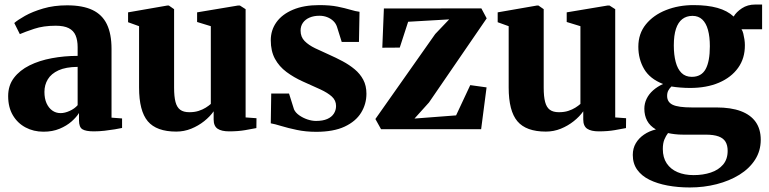

<svg xmlns="http://www.w3.org/2000/svg" viewBox="-20 -570 3392 847"><path d="M172 11Q128 11 92.8 -7.8Q57.5 -26.5 36.8 -61.5Q16 -96.5 16 -146Q16 -193 41.5 -226.5Q67 -260 110.2 -281.5Q153.5 -303 208.5 -313.2Q263.5 -323.5 322.5 -323.5V-362Q322.5 -392.5 313.5 -413.8Q304.5 -435 283.2 -445.8Q262 -456.5 225.5 -456.5Q171.5 -456.5 131 -443Q90.5 -429.5 67.5 -419.5L43 -468.5Q57.5 -481.5 90.2 -500Q123 -518.5 170.5 -532.5Q218 -546.5 276 -546.5Q344.5 -546.5 387.8 -526Q431 -505.5 451.5 -463Q472 -420.5 472 -354V-51L518.5 -47.5V-5.5Q507.5 -3 486.5 0.5Q465.5 4 441 6.8Q416.5 9.5 394 9.5Q358.5 9.5 343.5 0.2Q328.5 -9 328.5 -39V-71.5Q317.5 -53.5 295.8 -34.2Q274 -15 242.8 -2Q211.5 11 172 11ZM247.5 -71Q266 -71 287.5 -80.8Q309 -90.5 322.5 -106V-275Q270.5 -274.5 238.2 -259.8Q206 -245 191 -220.2Q176 -195.5 176 -164.5Q176 -135.5 185.2 -114.8Q194.5 -94 210.5 -82.5Q226.5 -71 247.5 -71Z M991 9.5Q957 9.5 939.8 -2.2Q922.5 -14 922.5 -43V-79Q906.5 -56 880.8 -35.5Q855 -15 823.5 -2.2Q792 10.5 757.5 10.5Q670.5 10.5 632 -35Q593.5 -80.5 593.5 -184V-454.5L545 -472V-515.5L717.5 -545.5H725L748 -529.5V-183Q748 -144 754.2 -120.2Q760.5 -96.5 775 -85.8Q789.5 -75 815 -75Q838.5 -75 856.2 -80.8Q874 -86.5 887.5 -95Q901 -103.5 910 -111.5V-454.5L849.5 -473V-515.5L1029 -545.5H1038.5L1063.5 -529.5V-52L1111.5 -48.5L1111 -5Q1093 -1.5 1062 4Q1031 9.5 991 9.5Z M1374.5 11.5Q1329 11.5 1289.8 3.2Q1250.5 -5 1221.2 -14Q1192 -23 1174.5 -26L1176.5 -157.5H1255L1277 -87.5Q1283.5 -73 1299.8 -61.5Q1316 -50 1336 -43.2Q1356 -36.5 1374 -36.5Q1404 -36.5 1423.5 -45Q1443 -53.5 1452.8 -68.8Q1462.5 -84 1462.5 -102.5Q1462.5 -127 1444.2 -143.8Q1426 -160.5 1393 -175.8Q1360 -191 1316 -210.5Q1276 -228.5 1243.8 -252.5Q1211.5 -276.5 1193 -310.5Q1174.5 -344.5 1174.5 -392.5Q1174.5 -437 1199.5 -472Q1224.5 -507 1272.5 -527.2Q1320.5 -547.5 1388.5 -547.5Q1436 -547.5 1469.2 -540.8Q1502.5 -534 1525.8 -527Q1549 -520 1566 -518L1563.5 -385H1487.5L1466.5 -452Q1461.5 -467 1450 -477.8Q1438.5 -488.5 1423 -494.5Q1407.5 -500.5 1389 -500.5Q1364.5 -500.5 1345.8 -492.5Q1327 -484.5 1316.5 -469.8Q1306 -455 1306 -435Q1306 -407 1323.8 -389Q1341.5 -371 1370.2 -357.2Q1399 -343.5 1431.5 -329Q1462 -315.5 1491.5 -299.8Q1521 -284 1544.8 -264.2Q1568.5 -244.5 1582.5 -218.2Q1596.5 -192 1596.5 -156.5Q1596.5 -111 1573 -72.8Q1549.5 -34.5 1500.5 -11.5Q1451.5 11.5 1374.5 11.5Z M1961.5 -484.5 1780.5 -474 1743.5 -360 1666.5 -359.5 1673.5 -532.5 2103.5 -533 2127 -489 1872.5 -118 1808.5 -47 1992 -61 2054.5 -194.5 2126.5 -184.5 2102.5 0H1661L1636 -45L1900 -420Z M2621.5 9.5Q2587.5 9.5 2570.2 -2.2Q2553 -14 2553 -43V-79Q2537 -56 2511.2 -35.5Q2485.5 -15 2454 -2.2Q2422.5 10.5 2388 10.5Q2301 10.5 2262.5 -35Q2224 -80.5 2224 -184V-454.5L2175.5 -472V-515.5L2348 -545.5H2355.5L2378.5 -529.5V-183Q2378.5 -144 2384.8 -120.2Q2391 -96.5 2405.5 -85.8Q2420 -75 2445.5 -75Q2469 -75 2486.8 -80.8Q2504.5 -86.5 2518 -95Q2531.5 -103.5 2540.5 -111.5V-454.5L2480 -473V-515.5L2659.5 -545.5H2669L2694 -529.5V-52L2742 -48.5L2741.5 -5Q2723.5 -1.5 2692.5 4Q2661.5 9.5 2621.5 9.5Z M3023 257Q2971 257 2925.2 248.5Q2879.5 240 2845 223Q2810.5 206 2791 178.8Q2771.5 151.5 2771.5 113.5Q2771.5 84.5 2784.8 62Q2798 39.5 2821 23.8Q2844 8 2873.5 1Q2847 -14.5 2834.8 -37.5Q2822.5 -60.5 2822.5 -90.5Q2822.5 -113.5 2832.5 -134.2Q2842.5 -155 2861.2 -171.5Q2880 -188 2905 -199.5Q2847 -222 2821.5 -265.5Q2796 -309 2796 -364Q2796 -421.5 2829.2 -462.5Q2862.5 -503.5 2918 -525.5Q2973.5 -547.5 3039.5 -547.5Q3101 -547.5 3144.8 -535.2Q3188.5 -523 3216.5 -497Q3228 -517 3253 -533.5Q3278 -550 3311.5 -550H3342V-441H3251Q3256 -434 3259 -422Q3262 -410 3264 -396.5Q3266 -383 3266 -371Q3266.5 -313 3236.2 -270.8Q3206 -228.5 3151.5 -205.2Q3097 -182 3024.5 -182Q3003 -182 2981 -183.8Q2959 -185.5 2942 -188.5Q2933 -180 2928 -170.2Q2923 -160.5 2923 -147Q2923 -119.5 2947.5 -107.8Q2972 -96 3032.5 -96H3140.5Q3204.5 -96 3248 -79.8Q3291.5 -63.5 3313.8 -31.8Q3336 0 3336 46.5Q3336 95.5 3311 134.5Q3286 173.5 3242 200.8Q3198 228 3141.5 242.5Q3085 257 3023 257ZM3040 202.5Q3081.5 202.5 3115.5 191.2Q3149.5 180 3169.8 156.2Q3190 132.5 3190 95.5Q3190 71 3180.5 55.2Q3171 39.5 3149.8 31.8Q3128.5 24 3093 24H2993.5Q2974.5 24 2957.5 22Q2940.5 20 2927 17Q2918 28.5 2911 45.2Q2904 62 2904 87.5Q2904 125 2921.2 150.8Q2938.5 176.5 2969 189.5Q2999.5 202.5 3040 202.5ZM3032 -231Q3074 -231 3092.8 -265Q3111.5 -299 3111.5 -366Q3111.5 -408 3103.2 -438Q3095 -468 3078 -484Q3061 -500 3035 -500Q3008.5 -500 2990 -485.8Q2971.5 -471.5 2962 -442.8Q2952.5 -414 2952.5 -369.5Q2952.5 -328 2960.8 -296.8Q2969 -265.5 2986.5 -248.2Q3004 -231 3032 -231Z"/></svg>

Font: Merriweather 72pt ExtraBold
Style: Regular
Weight: 800
Version: Version 2.100